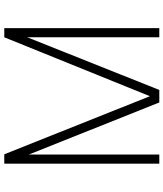

<svg xmlns="http://www.w3.org/2000/svg" viewBox="48 -830 782 919"><g transform="rotate(-90 439.5 -371.0)"><path d="M115 -742H160L438 -45L720 -742H764V0H720V-632L468 0H408L159 -624V0H115Z"/></g></svg>

Font: Morrison Thin
Style: Regular
Weight: 100
Designer: Pablo Impallari, Rodrigo Fuenzalida (Modified by Dan O. Williams)
Version: Version 0.03;June 6, 2019;FontCreator 11.5.0.2425 64-bit; tt